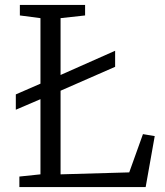

<svg xmlns="http://www.w3.org/2000/svg" viewBox="-20 -763 672 783"><path d="M145 -52V-689L61 -700V-743H327V-700L227 -689V-52L507 -60L563 -216L611 -208L574 0H59V-43ZM191.5 -442 208.5 -449 449.5 -556V-490.5L207.5 -384.5L191.5 -378.5L44.5 -315.5V-378Z"/></svg>

Font: Merriweather 7pt Light
Style: Regular
Weight: 300
Designer: Eben Sorkin
Foundry: Eben Sorkin
Version: Version 2.200;gftools[0.9.31]